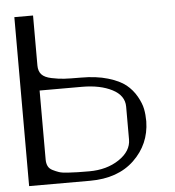

<svg xmlns="http://www.w3.org/2000/svg" viewBox="-53 -799 772 849"><g transform="rotate(-5 333.0 -375.0)"><path d="M125 -528.3Q125 -502.9 138.2 -488.3Q151.4 -473.6 182.1 -467.3Q212.9 -460.9 237.8 -459.5Q262.7 -458 312.5 -458Q379.9 -458 431.2 -442.9Q482.4 -427.7 510.3 -405.3Q538.1 -382.8 555.7 -351.6Q573.2 -320.3 578.1 -294.9Q583 -269.5 583 -241.2V-239.3Q581.1 -138.7 508.8 -69.3Q436.5 0 312.5 0H42V-750H125ZM125 -110.4Q125 -93.8 130.9 -81.5Q136.7 -69.3 151.4 -62Q166 -54.7 179.2 -50.3Q192.4 -45.9 218.8 -44.4Q245.1 -43 261.7 -42.5Q278.3 -42 312.5 -42Q390.6 -42 445.3 -78.6Q500 -115.2 500 -167V-312.5Q500 -362.3 446.8 -389.6Q393.6 -417 312.5 -417H125Z"/></g></svg>

Font: okolaks
Style: Regular
Weight: 500
Version: Version 000.6.0